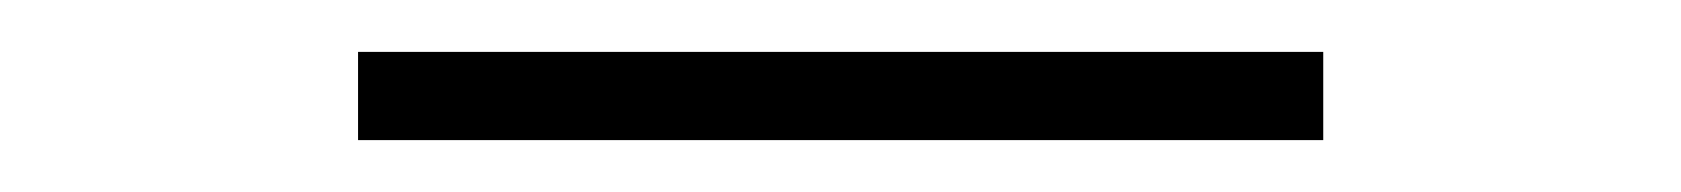

<svg xmlns="http://www.w3.org/2000/svg" viewBox="-20 -350 648 74"><path d="M118 -330H490V-296H118Z"/></svg>

Font: Be Vietnam Thin
Style: Regular
Weight: 100
Designer: Gabriel Lam
Foundry: TypeRant
Version: Version 4.000